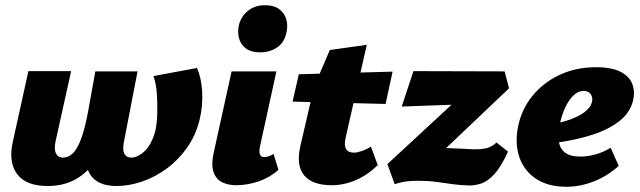

<svg xmlns="http://www.w3.org/2000/svg" viewBox="-20 -701 2458 737"><path d="M163 13Q80 13 46 -32.5Q12 -78 29 -156L89 -428H253L193 -157Q187 -127 195 -111.5Q203 -96 222 -96Q241 -96 258 -111Q275 -126 290 -164.5Q305 -203 318 -272L346 -427H508L455 -153Q450 -125 457.5 -110.5Q465 -96 484 -96Q496 -96 509.5 -102.5Q523 -109 535.5 -121Q548 -133 558 -151.5Q568 -170 575 -194Q582 -221 583.5 -261.5Q585 -302 582 -342Q579 -382 569 -409L736 -440Q753 -403 756 -348.5Q759 -294 746 -241Q732 -183 699 -135.5Q666 -88 621.5 -55Q577 -22 526.5 -4.5Q476 13 427 13Q353 13 325 -33Q297 -79 318 -174L344 -297L408 -185Q375 -117 339.5 -73Q304 -29 261 -8Q218 13 163 13Z M886 10Q856 10 832.5 -1.5Q809 -13 799.5 -41Q790 -69 801 -118L869 -427H1041L978 -139Q974 -120 977.5 -109Q981 -98 994 -98Q1001 -98 1009.5 -100.5Q1018 -103 1030 -110L1049 -49Q1015 -19 972 -4.5Q929 10 886 10ZM979 -500Q944 -500 924 -515Q904 -530 897.5 -554Q891 -578 897 -605Q906 -639 932.5 -660Q959 -681 997 -681Q1031 -681 1051.5 -666Q1072 -651 1079 -626.5Q1086 -602 1079 -574Q1071 -537 1043 -518.5Q1015 -500 979 -500Z M1253 10Q1179 10 1147.5 -28Q1116 -66 1133 -141L1186 -369L1246 -509L1388 -529L1307 -174Q1300 -143 1308.5 -129Q1317 -115 1339 -115Q1351 -115 1369.5 -121.5Q1388 -128 1404 -138L1430 -67Q1391 -29 1345.5 -9.5Q1300 10 1253 10ZM1103 -311 1127 -416 1487 -426 1460 -302Z M1782 11Q1747 10 1718 6Q1689 2 1657.5 -2.5Q1626 -7 1582 -7Q1550 -7 1527.5 -2.5Q1505 2 1495 6L1467 -71L1804 -383L1825 -303L1522 -292L1567 -428L1917 -427L1934 -362L1598 -43L1530 -97Q1554 -108 1592.5 -120.5Q1631 -133 1674 -133Q1686 -133 1709.5 -132Q1733 -131 1757 -130Q1781 -129 1795 -128Q1828 -127 1848.5 -132.5Q1869 -138 1886 -154L1930 -119Q1903 -60 1877 -32Q1851 -4 1827 3.5Q1803 11 1782 11Z M2155 16Q2084 16 2038 -14.5Q1992 -45 1974 -96.5Q1956 -148 1968 -212Q1981 -280 2023 -332Q2065 -384 2128 -413.5Q2191 -443 2267 -443Q2329 -443 2363 -425Q2397 -407 2407.5 -377.5Q2418 -348 2410 -315Q2399 -269 2358 -236.5Q2317 -204 2253 -183.5Q2189 -163 2108 -152L2091 -223Q2125 -228 2160.5 -239.5Q2196 -251 2221.5 -269Q2247 -287 2252 -309Q2255 -320 2252 -330Q2249 -340 2241 -346Q2233 -352 2220 -352Q2199 -352 2181 -334.5Q2163 -317 2149.5 -288Q2136 -259 2128 -221Q2121 -186 2125 -158.5Q2129 -131 2148.5 -115.5Q2168 -100 2208 -100Q2235 -100 2265 -108Q2295 -116 2324 -134L2355 -64Q2320 -33 2284 -15.5Q2248 2 2215.5 9Q2183 16 2155 16Z"/></svg>

Font: Ysabeau Infant Black
Style: Italic
Weight: 900
Italic angle: -12°
Designer: Christian Thalmann (Catharsis Fonts)
Version: Version 2.001;gftools[0.9.30]; featfreeze: ss01,ss02,lnum